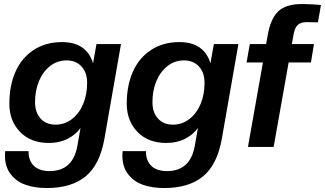

<svg xmlns="http://www.w3.org/2000/svg" viewBox="-20 -737 1630 963"><path d="M225.1 -20Q134.3 -20 80.6 -75.4Q26.9 -130.9 26.9 -216.8Q26.9 -307.6 57.6 -377.2Q88.4 -446.8 148.7 -486.3Q209 -525.9 291 -525.9Q413.6 -525.9 446.8 -419.9L463.9 -516.1H586.9L503.9 -42Q480.5 89.8 409.2 147.9Q337.9 206.1 214.8 206.1Q153.3 206.1 107.2 189.5Q61 172.9 33 135.7Q4.9 98.6 4.9 43.9Q4.9 28.8 5.9 21H123Q123 68.8 150.1 95Q177.2 121.1 229 121.1Q345.7 121.1 368.2 -5.9L383.8 -95.2Q359.9 -61.5 319.1 -40.8Q278.3 -20 225.1 -20ZM258.8 -111.8Q305.2 -111.8 341.8 -140.6Q378.4 -169.4 397.7 -216.8Q417 -264.2 417 -320.8Q417 -373 388.9 -403.6Q360.8 -434.1 314 -434.1Q267.1 -434.1 230.7 -405.3Q194.3 -376.5 175 -329.1Q155.8 -281.7 155.8 -225.1Q155.8 -172.9 183.6 -142.3Q211.4 -111.8 258.8 -111.8Z M814 -20Q723.1 -20 669.4 -75.4Q615.7 -130.9 615.7 -216.8Q615.7 -307.6 646.5 -377.2Q677.2 -446.8 737.5 -486.3Q797.9 -525.9 879.9 -525.9Q1002.4 -525.9 1035.6 -419.9L1052.7 -516.1H1175.8L1092.8 -42Q1069.3 89.8 998 147.9Q926.8 206.1 803.7 206.1Q742.2 206.1 696 189.5Q649.9 172.9 621.8 135.7Q593.8 98.6 593.8 43.9Q593.8 28.8 594.7 21H711.9Q711.9 68.8 739 95Q766.1 121.1 817.9 121.1Q934.6 121.1 957 -5.9L972.7 -95.2Q948.7 -61.5 908 -40.8Q867.2 -20 814 -20ZM847.7 -111.8Q894 -111.8 930.7 -140.6Q967.3 -169.4 986.6 -216.8Q1005.9 -264.2 1005.9 -320.8Q1005.9 -373 977.8 -403.6Q949.7 -434.1 902.8 -434.1Q856 -434.1 819.6 -405.3Q783.2 -376.5 763.9 -329.1Q744.6 -281.7 744.6 -225.1Q744.6 -172.9 772.5 -142.3Q800.3 -111.8 847.7 -111.8Z M1352.5 0H1223.6L1298.8 -423.8H1216.8L1232.9 -516.1H1314.9L1322.8 -561Q1337.4 -644 1376 -680.4Q1414.6 -716.8 1495.6 -716.8Q1537.1 -716.8 1589.8 -711.9L1574.7 -625L1519.5 -626Q1487.8 -626 1472.9 -611.3Q1458 -596.7 1452.6 -564.9L1443.8 -516.1H1554.7L1539.6 -423.8H1427.7Z"/></svg>

Font: Creato Display
Style: Bold Italic
Weight: 700
Italic angle: -10°
Version: Version 1.000